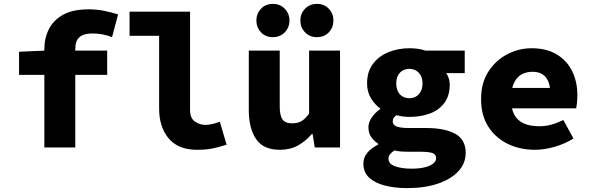

<svg xmlns="http://www.w3.org/2000/svg" viewBox="-20 -758 3040 987"><path d="M208 0V-506Q208 -562 231.5 -608.5Q255 -655 305 -682.5Q355 -710 435 -710Q478 -710 517 -702Q556 -694 587 -684L556 -567Q534 -576 508 -581Q482 -586 455 -586Q411 -586 389 -567.5Q367 -549 367 -506V0ZM78 -373V-492L213 -498H531V-373Z M993 12Q896 12 847 -46.5Q798 -105 798 -200V-574H646V-698H957V-194Q957 -150 982 -133Q1007 -116 1035 -116Q1052 -116 1069.5 -120Q1087 -124 1110 -132L1145 -14Q1106 -2 1073.5 5Q1041 12 993 12Z M1418 12Q1334 12 1296.5 -43Q1259 -98 1259 -191V-498H1418V-211Q1418 -166 1431.5 -145Q1445 -124 1483 -124Q1508 -124 1527.5 -134Q1547 -144 1569 -174V-498H1728V0H1598L1587 -69H1583Q1551 -32 1511.5 -10Q1472 12 1418 12ZM1382 -567Q1345 -567 1321.5 -592Q1298 -617 1298 -653Q1298 -688 1321.5 -713Q1345 -738 1383 -738Q1420 -738 1444 -713Q1468 -688 1468 -653Q1468 -617 1444 -592Q1420 -567 1382 -567ZM1609 -567Q1572 -567 1548 -592Q1524 -617 1524 -653Q1524 -688 1548 -713Q1572 -738 1610 -738Q1647 -738 1670.5 -713Q1694 -688 1694 -653Q1694 -617 1670.5 -592Q1647 -567 1609 -567Z M2073 209Q2010 209 1959 196Q1908 183 1878 155.5Q1848 128 1848 83Q1848 52 1867.5 28Q1887 4 1924 -15V-19Q1904 -32 1889 -52.5Q1874 -73 1874 -104Q1874 -129 1891 -154Q1908 -179 1934 -197V-201Q1907 -220 1887 -253Q1867 -286 1867 -329Q1867 -390 1897.5 -430Q1928 -470 1977.5 -490Q2027 -510 2084 -510Q2131 -510 2167 -498H2369V-382H2274Q2281 -372 2286.5 -356.5Q2292 -341 2292 -324Q2292 -266 2264.5 -229Q2237 -192 2190 -174.5Q2143 -157 2084 -157Q2070 -157 2053.5 -159Q2037 -161 2018 -166Q2008 -158 2003.5 -151.5Q1999 -145 1999 -133Q1999 -116 2018.5 -108Q2038 -100 2081 -100H2169Q2267 -100 2320.5 -70Q2374 -40 2374 28Q2374 81 2337 121.5Q2300 162 2232.5 185.5Q2165 209 2073 209ZM2084 -253Q2103 -253 2118 -261.5Q2133 -270 2142.5 -287Q2152 -304 2152 -329Q2152 -354 2142.5 -370.5Q2133 -387 2118 -395.5Q2103 -404 2084 -404Q2066 -404 2050.5 -395.5Q2035 -387 2026 -370.5Q2017 -354 2017 -329Q2017 -304 2026 -287Q2035 -270 2050.5 -261.5Q2066 -253 2084 -253ZM2097 109Q2134 109 2162 102.5Q2190 96 2206 83.5Q2222 71 2222 56Q2222 34 2201 28Q2180 22 2140 22H2083Q2055 22 2038 20.5Q2021 19 2008 15Q1992 26 1984.5 35.5Q1977 45 1977 58Q1977 84 2010 96.5Q2043 109 2097 109Z M2730 12Q2652 12 2589 -19Q2526 -50 2489.5 -108Q2453 -166 2453 -249Q2453 -331 2490 -389Q2527 -447 2586.5 -478.5Q2646 -510 2713 -510Q2790 -510 2842.5 -478Q2895 -446 2921.5 -391.5Q2948 -337 2948 -270Q2948 -249 2946 -229.5Q2944 -210 2942 -201H2572V-306H2832L2809 -277Q2809 -332 2786 -360.5Q2763 -389 2718 -389Q2683 -389 2658.5 -374Q2634 -359 2620.5 -327.5Q2607 -296 2607 -249Q2607 -200 2623.5 -169Q2640 -138 2672.5 -123.5Q2705 -109 2752 -109Q2784 -109 2813.5 -117Q2843 -125 2876 -141L2928 -46Q2885 -19 2832 -3.5Q2779 12 2730 12Z"/></svg>

Font: Source Code Pro ExtraLight ExtraBold
Style: Regular
Weight: 800
Monospace: yes
Version: Version 1.018;hotconv 1.0.116;makeotfexe 2.5.65601